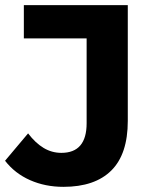

<svg xmlns="http://www.w3.org/2000/svg" viewBox="-36 -720 598 752"><path d="M212.3 11.8Q141.1 11.8 81.8 -14.4Q22.4 -40.6 -16.2 -90.4L74 -197.6Q102.6 -160 134.8 -140.6Q166.9 -121.3 204.3 -121.3Q303.3 -121.3 303.3 -237.3V-569.7H57.4V-700H464.5V-246.5Q464.5 -116.3 400.1 -52.3Q335.8 11.8 212.3 11.8Z"/></svg>

Font: Montserrat Thin
Style: Regular
Weight: 100
Designer: Julieta Ulanovsky
Foundry: Julieta Ulanovsky
Version: Version 9.000